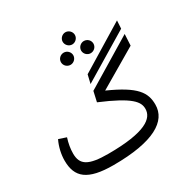

<svg xmlns="http://www.w3.org/2000/svg" viewBox="-218 -1188 1363 1393"><g transform="rotate(-30 464.0 -491.0)"><path d="M337 14C674 14 819 -77 819 -215C819 -316 774 -387 554 -485L877 -675L882 -770L479 -526L460 -441C703 -339 741 -283 741 -225C741 -146 658 -76 345 -76C178 -76 124 -111 124 -205C124 -245 131 -286 145 -330L82 -351C57 -300 45 -241 45 -192C45 -51 121 14 337 14ZM879 -816 883 -883 503 -651 486 -579ZM379 -823C379 -795 402 -772 431 -772C458 -772 482 -795 482 -823C482 -851 458 -874 431 -874C402 -874 379 -851 379 -823ZM548 -823C548 -795 572 -772 599 -772C628 -772 651 -795 651 -823C651 -851 628 -874 599 -874C572 -874 548 -851 548 -823ZM515 -894C542 -894 566 -917 566 -945C566 -973 542 -996 515 -996C488 -996 464 -973 464 -945C464 -917 488 -894 515 -894Z"/></g></svg>

Font: FiraGO Unicode
Style: Regular
Weight: 400
Designer: bBox Type
Foundry: bBox Type GmbH
Version: Version 1.001;PS 001.001;hotconv 1.0.88;makeotf.lib2.5.64775